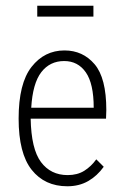

<svg xmlns="http://www.w3.org/2000/svg" viewBox="-20 -640 440 670"><path d="M215 10Q136 10 90.5 -47.5Q45 -105 45 -226Q45 -349 90 -406.5Q135 -464 205 -464Q269 -464 310 -416Q351 -368 351 -256Q351 -241 350 -226H87Q89 -120 123 -74.5Q157 -29 216 -29Q250 -29 274 -44Q298 -59 316 -84L342 -58Q319 -26 287.5 -8Q256 10 215 10ZM89 -264H307Q307 -348 279.5 -387.5Q252 -427 204 -427Q154 -427 124 -388Q94 -349 89 -264ZM110 -582V-620H306V-582Z"/></svg>

Font: Inconsolata Condensed Light
Style: Regular
Weight: 300
Width: 3
Monospace: yes
Designer: Raph Levien, Cyreal, Brenton Simpson
Foundry: Raph Levien, Cyreal, Google
Version: Version 3.001; ttfautohint (v1.8.2.53-6de2)